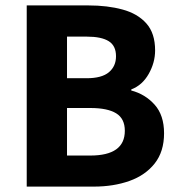

<svg xmlns="http://www.w3.org/2000/svg" viewBox="-20 -692 664 712"><path d="M79.1 0V-671.9H308.1Q378.4 -671.9 434.3 -656.7Q490.2 -641.6 522.7 -605.2Q555.2 -568.8 555.2 -504.9Q555.2 -460 531.5 -418Q507.8 -376 466.8 -360.4V-356.4Q518.6 -342.8 553.5 -303.7Q588.4 -264.6 588.4 -197.8Q588.4 -129.9 553.7 -85.9Q519 -42 460 -21Q400.9 0 327.6 0ZM228.5 -401.9H300.8Q357.4 -401.9 383.8 -424.1Q410.2 -446.3 410.2 -483.4Q410.2 -522.5 383.1 -539.3Q356 -556.2 301.8 -556.2H228.5ZM228.5 -115.2H314.9Q442.9 -115.2 442.9 -207Q442.9 -252 410.9 -271.7Q378.9 -291.5 314.9 -291.5H228.5Z"/></svg>

Font: Akatab Black
Style: Regular
Weight: 900
Designer: SIL Global
Foundry: SIL Global
Version: Version 4.000